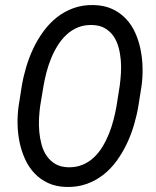

<svg xmlns="http://www.w3.org/2000/svg" viewBox="-20 -741 627 771"><path d="M535.6 -314.9Q529.3 -277.3 517.8 -238.5Q506.3 -199.7 489 -163.3Q471.7 -127 448.2 -94.7Q424.8 -62.5 394.8 -39.1Q364.7 -15.6 327.9 -2.4Q291 10.7 247.1 9.8Q205.1 8.8 173.1 -6.1Q141.1 -21 118.2 -45.4Q95.2 -69.8 80.6 -102.1Q65.9 -134.3 58.6 -169.9Q51.3 -205.6 50.5 -242.7Q49.8 -279.8 54.7 -314.5L67.4 -395.5Q73.7 -433.1 85.2 -471.9Q96.7 -510.7 114 -547.1Q131.3 -583.5 155 -615.7Q178.7 -647.9 208.7 -671.6Q238.8 -695.3 275.6 -708.5Q312.5 -721.7 356.4 -720.7Q398.9 -719.7 430.9 -704.8Q462.9 -689.9 485.8 -665.5Q508.8 -641.1 523.2 -608.9Q537.6 -576.7 544.7 -540.8Q551.8 -504.9 552.5 -467.5Q553.2 -430.2 548.3 -395.5ZM460.9 -397.5Q463.9 -419.9 465.6 -446.3Q467.3 -472.7 465.1 -499.3Q462.9 -525.9 456.1 -551Q449.2 -576.2 435.8 -595.7Q422.4 -615.2 401.6 -627.4Q380.9 -639.6 350.6 -640.6Q318.8 -641.6 293.2 -631.1Q267.6 -620.6 247.3 -601.8Q227.1 -583 211.7 -558.3Q196.3 -533.7 185.1 -506.1Q173.8 -478.5 166.5 -450.2Q159.2 -421.9 154.8 -396.5L141.1 -314Q138.2 -292 136.7 -265.6Q135.3 -239.3 137.7 -212.4Q140.1 -185.5 147 -160.2Q153.8 -134.8 167.5 -115Q181.2 -95.2 201.9 -82.8Q222.7 -70.3 252.9 -69.3Q284.7 -68.4 310.5 -78.9Q336.4 -89.4 356.4 -108.2Q376.5 -127 391.6 -151.9Q406.7 -176.8 417.7 -204.3Q428.7 -231.9 436 -260.3Q443.4 -288.6 447.8 -314.5Z"/></svg>

Font: Roboto Mono
Style: Italic
Weight: 400
Designer: Google
Version: Version 2.000985; 2015; ttfautohint (v1.3)